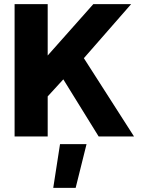

<svg xmlns="http://www.w3.org/2000/svg" viewBox="-20 -664 703 934"><path d="M51 0V-644H212V-394L434 -644H618L388 -381L632 0H460L288 -278L212 -195V0ZM239 250 272 37H401L348 250Z"/></svg>

Font: Kanit SemiBold
Style: Regular
Weight: 600
Designer: Katatrad Team
Foundry: CadsonDemak
Version: Version 2.000; ttfautohint (v1.8.3)